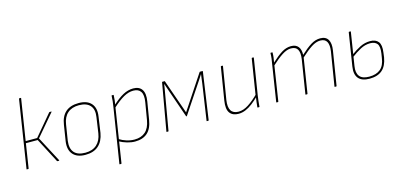

<svg xmlns="http://www.w3.org/2000/svg" viewBox="-73 -1177 3890 1856"><g transform="rotate(-15 1872.0 -249.0)"><path d="M433 -479Q436 -479 436 -477.5Q436 -476 434 -474L251 -259L385 -5Q386 -3 385 -1.5Q384 0 382 0H368Q365 0 363 -2L235 -247H117L79 -3Q78 0 74 0H61Q57 0 58 -3L164 -679Q166 -683 170 -683H181Q187 -683 185 -679L120 -267H235L411 -476Q413 -479 417 -479Z M646 11Q562 11 521.5 -35.5Q481 -82 493 -165L518 -323Q543 -490 709 -490Q794 -490 834.5 -443.5Q875 -397 862 -314L839 -156Q825 -75 776.5 -32Q728 11 646 11ZM650 -9Q721 -9 764 -47.5Q807 -86 818 -157L841 -314Q853 -389 817.5 -429Q782 -469 706 -469Q635 -469 592.5 -431.5Q550 -394 539 -322L514 -165Q504 -90 538 -49.5Q572 -9 650 -9Z M1142 11Q1105 11 1063.5 -1Q1022 -13 984 -34L988 -56Q1025 -33 1064 -21Q1103 -9 1143 -9Q1209 -9 1250.5 -45.5Q1292 -82 1305 -158L1334 -330Q1346 -401 1324 -435Q1302 -469 1250 -469Q1203 -469 1153 -441Q1103 -413 1037 -352L1040 -378Q1101 -435 1152 -462.5Q1203 -490 1255 -490Q1315 -490 1341.5 -450.5Q1368 -411 1355 -333L1326 -158Q1312 -70 1265.5 -29.5Q1219 11 1142 11ZM942 185Q937 185 938 181L1025 -368Q1030 -395 1032.5 -422.5Q1035 -450 1036 -475Q1036 -479 1040 -479H1054Q1057 -479 1057 -475Q1056 -451 1053.5 -425.5Q1051 -400 1046 -374L1044 -364L959 181Q958 185 953 185Z M1462 0Q1457 0 1458 -4L1541 -475Q1541 -479 1545 -479H1567Q1570 -479 1570 -476L1690 -134L1916 -475Q1918 -479 1922 -479H1945Q1950 -479 1949 -474L1881 -4Q1880 0 1876 0H1863Q1859 0 1860 -4L1913 -361Q1916 -385 1919 -408Q1922 -431 1925 -453H1924Q1911 -432 1898 -412.5Q1885 -393 1871 -372L1689 -99Q1688 -96 1684 -96Q1683 -96 1682 -96.5Q1681 -97 1680 -99L1583 -378Q1577 -397 1570 -415.5Q1563 -434 1557 -453H1556Q1553 -433 1550 -413Q1547 -393 1543 -373L1479 -4Q1478 0 1475 0Z M2178 11Q2118 11 2090.5 -27Q2063 -65 2076 -147L2129 -474Q2130 -479 2134 -479H2145Q2151 -479 2150 -474L2097 -150Q2086 -79 2108 -44Q2130 -9 2183 -9Q2232 -9 2283.5 -42.5Q2335 -76 2391 -132L2388 -106Q2352 -71 2317.5 -44.5Q2283 -18 2248 -3.5Q2213 11 2178 11ZM2372 0Q2368 0 2368 -3Q2370 -29 2373.5 -54.5Q2377 -80 2381 -106V-116L2438 -474Q2439 -479 2443 -479H2454Q2460 -479 2459 -474L2401 -111Q2397 -86 2394 -57.5Q2391 -29 2389 -3Q2389 0 2385 0Z M2561 0Q2556 0 2557 -4L2614 -368Q2619 -394 2622.5 -422Q2626 -450 2626 -475Q2626 -479 2630 -479H2644Q2647 -479 2647 -475Q2647 -452 2644 -428Q2641 -404 2636 -379Q2694 -433 2740 -461.5Q2786 -490 2834 -490Q2882 -490 2905.5 -461Q2929 -432 2927 -378Q2985 -432 3031.5 -461Q3078 -490 3126 -490Q3182 -490 3204.5 -452Q3227 -414 3216 -345L3161 -4Q3160 0 3156 0H3144Q3139 0 3140 -4L3195 -342Q3204 -403 3186.5 -436Q3169 -469 3121 -469Q3079 -469 3031.5 -438Q2984 -407 2925 -352L2870 -4Q2869 0 2864 0H2853Q2848 0 2849 -4L2903 -342Q2912 -403 2894.5 -436Q2877 -469 2828 -469Q2787 -469 2739 -438Q2691 -407 2632 -352L2578 -4Q2577 0 2572 0Z M3489 11Q3412 11 3378.5 -29Q3345 -69 3357 -146L3409 -474Q3410 -479 3413 -479H3426Q3431 -479 3430 -474L3378 -145Q3367 -79 3394.5 -44Q3422 -9 3490 -9Q3562 -9 3603 -43.5Q3644 -78 3654 -152L3661 -195Q3671 -264 3649.5 -291.5Q3628 -319 3580 -319Q3530 -319 3482.5 -293.5Q3435 -268 3385 -230L3389 -255Q3438 -292 3485.5 -315.5Q3533 -339 3586 -339Q3641 -339 3667 -306Q3693 -273 3682 -198L3676 -152Q3662 -69 3616 -29Q3570 11 3489 11Z"/></g></svg>

Font: Sofia Sans Semi Condensed Thin
Style: Italic
Weight: 250
Italic angle: -9°
Version: Version 4.100